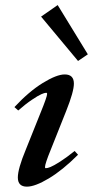

<svg xmlns="http://www.w3.org/2000/svg" viewBox="-20 -714 361 746"><path d="M283.2 -477.1 139.6 -649.4 204.1 -694.3 321.3 -502.9ZM84.5 11.2Q49.3 11.2 49.3 -24.4Q49.3 -58.1 80.1 -132.3L138.2 -277.3Q163.1 -338.4 163.1 -349.1Q163.1 -353.5 159.2 -353.5Q153.3 -353.5 140.9 -348.1Q128.4 -342.8 103.8 -326.2Q79.1 -309.6 50.8 -284.7L36.1 -297.9Q92.3 -358.4 146.2 -391.6Q200.2 -424.8 231.4 -424.8Q267.1 -424.8 267.1 -389.2Q267.1 -357.9 237.3 -283.2L177.2 -132.3Q154.8 -77.6 154.8 -64.5Q154.8 -60.5 158.2 -60.5Q164.6 -60.5 176.3 -65.2Q188 -69.8 213.4 -85.9Q238.8 -102.1 270 -127.4L283.2 -112.8Q223.1 -52.7 169.7 -20.8Q116.2 11.2 84.5 11.2Z"/></svg>

Font: Elstob 18pt SemiBold
Style: Italic
Weight: 600
Italic angle: -20°
Designer: Peter S. Baker
Version: Version 1.015